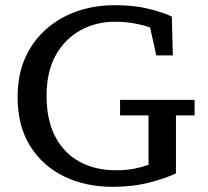

<svg xmlns="http://www.w3.org/2000/svg" viewBox="-20 -706 804 742"><path d="M416 16Q310 16 227 -24.5Q144 -65 96 -142.5Q48 -220 48 -332Q48 -416 77 -481.5Q106 -547 158 -593Q210 -639 278 -662.5Q346 -686 424 -686Q499 -686 556.5 -671.5Q614 -657 644 -642L648 -492H584L560 -600Q531 -610 496.5 -616Q462 -622 424 -622Q352 -622 292 -589.5Q232 -557 196 -493.5Q160 -430 160 -336Q160 -242 193.5 -178Q227 -114 287.5 -81Q348 -48 428 -48Q468 -48 498.5 -54Q529 -60 554 -69V-260H444V-320H732V-260H660V-36Q615 -15 553 0.5Q491 16 416 16Z"/></svg>

Font: Source Serif 4 Caption
Style: Regular
Weight: 400
Designer: Frank Grießhammer
Foundry: Adobe Systems Incorporated
Version: Version 4.004;hotconv 1.0.117;makeotfexe 2.5.65602